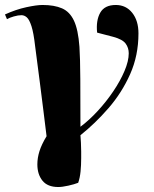

<svg xmlns="http://www.w3.org/2000/svg" viewBox="-20 -555 618 771"><path d="M214 196Q171 196 150.5 170.5Q130 145 130 105Q130 79 138.5 52Q147 25 167 -8Q161 -57 154.5 -109Q148 -161 140 -224Q132 -287 121 -370Q115 -423 106.5 -449.5Q98 -476 88 -485Q78 -494 66 -494Q53 -494 35.5 -489Q18 -484 8 -478L0 -497Q44 -517 85.5 -526Q127 -535 151 -535Q198 -535 229 -521.5Q260 -508 277 -472Q294 -436 299 -367Q302 -322 302.5 -236.5Q303 -151 303 -46Q338 -72 372.5 -109.5Q407 -147 435 -188.5Q463 -230 480 -270Q497 -310 497 -341Q497 -363 484.5 -380Q472 -397 435 -407L370 -424Q365 -473 382.5 -504Q400 -535 445 -535Q486 -535 511 -503.5Q536 -472 536 -421Q536 -332 502.5 -257Q469 -182 415.5 -120.5Q362 -59 303 -12Q304 0 305 18Q306 36 306 53.5Q306 71 306 80Q306 108 303.5 133.5Q301 159 294 179Q279 185 254.5 190.5Q230 196 214 196Z"/></svg>

Font: Literata 72pt ExtraBold
Style: Italic
Weight: 800
Italic angle: -2°
Designer: Latin by Veronika Burian and Jose Scaglione. Greek by Irene Vlachou. Cyrillic by Vera Evstafieva
Foundry: TypeTogether
Version: Version 3.002